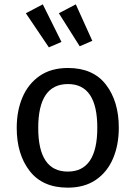

<svg xmlns="http://www.w3.org/2000/svg" viewBox="-20 -852 624 884"><path d="M292 12Q176 12 116.5 -65Q57 -142 57 -263Q57 -342 83.5 -404Q110 -466 162.5 -502.5Q215 -539 293 -539Q409 -539 468 -462Q527 -385 527 -264Q527 -185 500.5 -122.5Q474 -60 421.5 -24Q369 12 292 12ZM292 -62Q428 -62 428 -264Q428 -465 293 -465Q156 -465 156 -263Q156 -62 292 -62ZM205 -634 99 -791 177 -832 263 -659ZM347 -639 251 -791 329 -832 405 -664Z"/></svg>

Font: Trujillo
Style: Regular
Weight: 400
Designer: Fira Sans original fonts by bBox Type GmbH, Carrois Corporate GbR, & Edenspiekermann AG / Changes by Cristiano Sobral
Foundry: Fira Sans original fonts by bBox Type GmbH, Carrois Corporate GbR, & Edenspiekermann AG / Changes by Cristiano Sobral
Version: Version 4.301;October 17, 2021;FontCreator 14.0.0.2814 64-bi